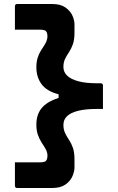

<svg xmlns="http://www.w3.org/2000/svg" viewBox="-20 -780 590 961"><path d="M162 -443.2Q162 -470.2 168.5 -490.7Q174.9 -511.2 184.6 -526.4Q194.3 -541.5 202.8 -554.8Q211.4 -568.1 214.8 -580.6Q216.5 -586.5 217 -591.5Q217.4 -596.5 217.4 -601.5Q216.4 -619.1 208.6 -625.3Q200.8 -631.4 182 -631.4Q154.6 -631.4 127.9 -631.4Q101.3 -631.4 73.8 -631.4H54.7Q54.7 -661.1 54.7 -690.2Q54.7 -719.4 54.7 -749Q54.7 -754 57.7 -757Q60.7 -760 65.7 -760H241.2Q282.8 -760 307.4 -742.7Q332.1 -725.4 342.4 -701.8Q352.8 -678.2 352.8 -658.5V-615.6Q352.8 -581 344.6 -558.1Q336.5 -535.2 325.1 -518.5Q313.7 -501.9 305.6 -485Q297.4 -468 297.4 -444.4Q297.4 -419.4 316.2 -401.3Q335 -383.2 372.3 -373.2Q409.5 -363.3 463.3 -363.3H484.3Q489.3 -363.3 492.3 -360.3Q495.3 -357.3 495.3 -352.3Q495.3 -322.6 495.3 -293.5Q495.3 -264.4 495.3 -234.7H463.3Q409.5 -234.7 372.3 -225.7Q335 -216.7 316.2 -199.1Q297.4 -181.5 297.4 -154.7Q297.4 -132 305.6 -114.5Q313.7 -97.1 325.1 -80.5Q336.5 -63.8 344.6 -40.9Q352.8 -18 352.8 16.6V59.5Q352.8 78.2 342.4 102.3Q332.1 126.4 307.4 143.7Q282.8 161 241.2 161H65.7Q60.7 161 57.7 158Q54.7 155 54.7 150Q54.7 120.4 54.7 91.2Q54.7 62.1 54.7 32.4H73.8Q101.3 32.4 127.9 32.4Q154.6 32.4 182 32.4Q200.8 32.4 208.6 26.3Q216.4 20.1 217.4 2.5Q217.4 -0.8 217.4 -4.9Q217.4 -9.1 216.5 -12.4Q214 -25.7 205.4 -39.5Q196.8 -53.2 186.7 -69.3Q176.6 -85.4 169.3 -106.3Q162 -127.2 162 -156Q162 -206.8 188.7 -239.1Q215.5 -271.4 273.3 -290V-308Q214 -323.3 188 -358.7Q162 -394.2 162 -443.2Z"/></svg>

Font: Recursive Sans Linear Light
Style: Regular
Weight: 300
Version: Version 1.085